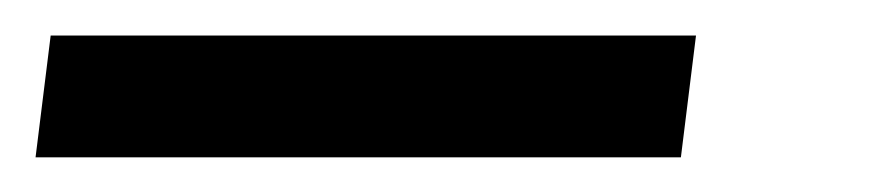

<svg xmlns="http://www.w3.org/2000/svg" viewBox="-34 56 498 108"><path d="M357.5 76 349 144.5H-14L-5.5 76Z"/></svg>

Font: Lato SemiBold
Style: Italic
Weight: 600
Italic angle: -7°
Designer: Lukasz Dziedzic with Adam Twardoch and Botio Nikoltchev
Foundry: tyPoland Lukasz Dziedzic
Version: Version 2.015; 2015-08-06; http://www.latofonts.com/